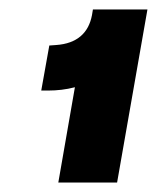

<svg xmlns="http://www.w3.org/2000/svg" viewBox="-20 -720 331 405"><path d="M138 -536 103 -335H227L291 -700H176L174 -688C167 -651 143 -628 98 -625L84 -624L67 -529H82C100 -529 119 -531 138 -536Z"/></svg>

Font: Fixel Display 20240404 Black
Style: Italic
Weight: 900
Italic angle: -10°
Designer: AlfaBravo + MacPaw
Foundry: Kyrylo Tkachov, Marchela Mozhyna, Serhii Makarenko, Maria Weinstein, Zakhar Kryvoshyya
Version: Version 1.211;Glyphs 3.2 (3225)